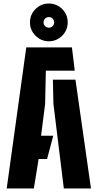

<svg xmlns="http://www.w3.org/2000/svg" viewBox="-20 -1069 554 1089"><path d="M18 0 129 -800H388L404 -668H240L236 -480L213 -299H282L247 -167H199L172 0ZM342 0 283 -480 280 -617H408L496 0ZM257 -835Q213 -835 181.5 -866.5Q150 -898 150 -942Q150 -986.5 181.5 -1017.8Q213 -1049 257 -1049Q301.5 -1049 332.8 -1017.8Q364 -986.5 364 -942Q364 -898 332.8 -866.5Q301.5 -835 257 -835ZM257 -912Q270 -912 278.5 -920.8Q287 -929.5 287 -942Q287 -955 278.5 -963.5Q270 -972 257 -972Q244.5 -972 235.8 -963.5Q227 -955 227 -942Q227 -929.5 235.8 -920.8Q244.5 -912 257 -912Z"/></svg>

Font: Big Shoulders Stencil Text Thin Black
Style: Regular
Weight: 900
Version: Version 2.001